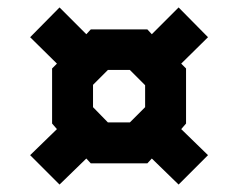

<svg xmlns="http://www.w3.org/2000/svg" viewBox="-20 -598 640 516"><path d="M460 -578 388 -506 376 -519H224L212 -506L140 -578L61 -498L133 -427L120 -414V-266L133 -251L61 -181L140 -102L212 -172L224 -159H376L388 -172L460 -102L539 -181L467 -251L480 -266V-414L467 -427L539 -498ZM329 -410 370 -369V-310L329 -269H270L230 -310V-370L270 -410Z"/></svg>

Font: Kode Mono
Style: Bold
Weight: 700
Monospace: yes
Designer: Isa Ozler
Foundry: Kadena LLC
Version: Version 1.206;gftools[0.9.28]